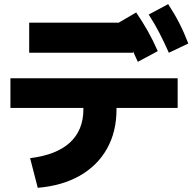

<svg xmlns="http://www.w3.org/2000/svg" viewBox="-20 -872 923 921"><path d="M124.4 -113.3Q251.1 -128.9 315.6 -188.3Q380 -247.8 380 -347.8V-354.4H30V-496.7H832.2V-354.4H538.9V-347.8Q538.9 -240 493.3 -158.9Q447.8 -77.8 363.3 -29.4Q278.9 18.9 161.1 28.9ZM120 -618.9V-763.3H617.8V-618.9ZM641.1 -575.6Q618.9 -626.7 595 -670Q571.1 -713.3 540 -757.8L633.3 -812.2Q664.4 -766.7 689.4 -722.2Q714.4 -677.8 736.7 -626.7ZM790 -618.9Q767.8 -668.9 745 -713.3Q722.2 -757.8 693.3 -802.2L786.7 -852.2Q816.7 -806.7 840 -761.1Q863.3 -715.6 883.3 -663.3Z"/></svg>

Font: Paperlogy 8 ExtraBold
Style: Regular
Weight: 800
Designer: redesigned by Lee Juim, glyphs from Gmarket Sans & Montserrat
Foundry: PT&
Version: Version 1.001